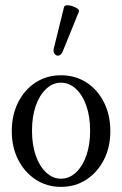

<svg xmlns="http://www.w3.org/2000/svg" viewBox="-20 -719 477 750"><path d="M218 11Q163 11 119.5 -17.5Q76 -46 51 -95Q26 -144 26 -207Q26 -270 51 -319.5Q76 -369 119.5 -397Q163 -425 218 -425Q274 -425 317.5 -397Q361 -369 386 -319.5Q411 -270 411 -207Q411 -144 386 -95Q361 -46 317.5 -17.5Q274 11 218 11ZM218 -21Q251 -21 277 -45.5Q303 -70 317.5 -112Q332 -154 332 -208Q332 -263 317.5 -305Q303 -347 277 -371.5Q251 -396 218 -396Q186 -396 160 -371.5Q134 -347 119.5 -305Q105 -263 105 -208Q105 -154 119.5 -112Q134 -70 160 -45.5Q186 -21 218 -21ZM225 -518Q219 -504 209.5 -502Q200 -500 193.5 -508Q187 -516 190 -529L230 -691Q232 -698 241.5 -698.5Q251 -699 263 -695Q275 -691 283 -685Q291 -679 288 -673Z"/></svg>

Font: Junicode
Style: Regular
Weight: 400
Designer: Peter S. Baker
Version: Version 2.100; ttfautohint (v1.8.4)